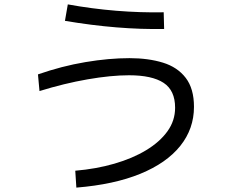

<svg xmlns="http://www.w3.org/2000/svg" viewBox="-20 -807 1040 875"><path d="M728 -675Q519 -671 276 -712L289 -787Q399 -767 509.5 -758Q620 -749 726 -751ZM328 48 323 -29Q418 -37 501 -61Q584 -85 646 -122.5Q708 -160 743 -208.5Q778 -257 778 -316Q778 -395 725.5 -429.5Q673 -464 568 -464Q486 -464 379.5 -445.5Q273 -427 160 -392L153 -468Q262 -506 369.5 -524Q477 -542 570 -542Q656 -542 722.5 -521.5Q789 -501 826.5 -452Q864 -403 864 -320Q864 -220 801.5 -142Q739 -64 619.5 -15Q500 34 328 48Z"/></svg>

Font: Murecho
Style: Regular
Weight: 400
Designer: Neil Summerour
Foundry: Positype
Version: Version 1.010; ttfautohint (v1.8.3)